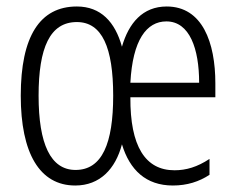

<svg xmlns="http://www.w3.org/2000/svg" viewBox="-20 -562 729 592"><path d="M494 -542C420 -542 377 -491 356 -418C335 -494 291 -542 217 -542C103 -542 44 -450 44 -267C44 -90 102 10 212 10C288 10 336 -41 356 -117C380 -38 430 10 513 10C557 10 594 -2 626 -23V-72C588 -47 554 -37 518 -37C428 -37 381 -111 382 -262H644V-305C644 -431 604 -542 494 -542ZM493 -496C565 -496 594 -411 594 -307H382C389 -439 432 -496 493 -496ZM217 -494C295 -494 329 -415 329 -267C329 -120 295 -38 213 -38C136 -38 99 -118 99 -267C99 -415 134 -494 217 -494Z"/></svg>

Font: Noto Sans Devanagari ExtraCondensed Light
Style: Regular
Weight: 300
Width: 2
Designer: Jelle Bosma - Monotype Design Team
Foundry: Monotype Imaging Inc.
Version: Version 2.004